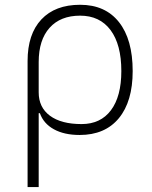

<svg xmlns="http://www.w3.org/2000/svg" viewBox="-20 -547 626 792"><path d="M93.8 224.6V-295.4Q93.8 -406.2 150.6 -466.8Q207.5 -527.3 310.5 -527.3Q414.1 -527.3 470.7 -455.8Q527.3 -384.3 527.3 -253.9Q527.3 -128.4 470.2 -59.3Q413.1 9.8 308.6 9.8Q245.1 9.8 202.4 -13.7Q159.7 -37.1 144.5 -80.1H139.6V224.6ZM310.5 -482.4Q229.5 -482.4 184.6 -432.4Q139.6 -382.3 139.6 -291V-166Q139.6 -104 186 -69.6Q232.4 -35.2 316.4 -35.2Q395 -35.2 437.7 -92.3Q480.5 -149.4 480.5 -253.9Q480.5 -363.3 436 -422.9Q391.6 -482.4 310.5 -482.4Z"/></svg>

Font: Caskaydia Cove ExtraLight
Style: Regular
Weight: 200
Monospace: yes
Designer: Aaron Bell
Foundry: Saja Typeworks
Version: Version 4.300; ttfautohint (v1.8.3)